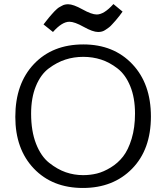

<svg xmlns="http://www.w3.org/2000/svg" viewBox="-20 -912 818 943"><path d="M55.2 -337.9Q55.2 -501 146.5 -597.4Q237.8 -693.8 389.2 -693.8Q538.1 -693.8 629.6 -597.4Q721.2 -501 721.2 -339.8Q721.2 -177.7 628.7 -83.3Q536.1 11.2 387.2 11.2Q237.3 11.2 146.2 -84.2Q55.2 -179.7 55.2 -337.9ZM132.8 -354Q132.8 -268.1 157 -206.1Q181.2 -144 221.7 -112.1Q262.2 -80.1 303.2 -65.9Q344.2 -51.8 388.2 -51.8Q423.3 -51.8 456.1 -59.8Q488.8 -67.9 523.9 -89.4Q559.1 -110.8 584.5 -143.3Q609.9 -175.8 626.5 -230.5Q643.1 -285.2 643.1 -354Q643.1 -432.1 619.6 -489Q596.2 -545.9 557.1 -575.9Q518.1 -606 476.6 -619.4Q435.1 -632.8 388.9 -632.8Q342.8 -632.8 301.3 -619.4Q259.8 -606 220 -576.4Q180.2 -546.9 156.5 -489.5Q132.8 -432.1 132.8 -354ZM193.8 -792Q197.8 -796.9 207.3 -809.3Q216.8 -821.8 220.9 -826.4Q225.1 -831.1 233.6 -841.1Q242.2 -851.1 246.6 -855.5Q251 -859.9 258.5 -866.9Q266.1 -874 272 -877Q277.8 -879.9 284.9 -884Q292 -888.2 299.6 -889.6Q307.1 -891.1 314.9 -891.1Q339.8 -891.1 385 -866Q430.2 -840.8 455.1 -840.8Q491.2 -840.8 537.1 -892.1L582 -855Q578.1 -849.1 565.7 -833Q553.2 -816.9 548.1 -811.5Q543 -806.2 532.5 -794.2Q522 -782.2 515.4 -777.6Q508.8 -772.9 499.5 -766.4Q490.2 -759.8 481.2 -757.3Q472.2 -754.9 461.9 -754.9Q436 -754.9 391.1 -780Q346.2 -805.2 320.8 -805.2Q284.7 -805.2 240.2 -754.9Z"/></svg>

Font: CMU Concrete
Style: Roman
Weight: 500
Version: Version 0.7.0